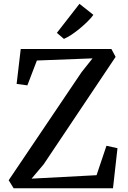

<svg xmlns="http://www.w3.org/2000/svg" viewBox="-20 -1008 686 1028"><path d="M53 0 26.5 -43 417 -622 475.5 -695.5 177.5 -684 126.5 -551 69 -558.5 91 -745.5H576.5L599 -703.5L214 -128.5L149 -51.5L497 -70L550 -227.5L609 -214.5L585 0ZM322 -800 284.5 -832 405.5 -987.5 480 -928.5Q467 -910.5 447.5 -891.5Q428 -872.5 406.2 -854.5Q384.5 -836.5 362.8 -822.2Q341 -808 323 -800Z"/></svg>

Font: Merriweather 24pt
Style: Regular
Weight: 400
Designer: Eben Sorkin
Foundry: Eben Sorkin
Version: Version 2.100